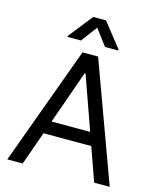

<svg xmlns="http://www.w3.org/2000/svg" viewBox="-133 -1012 911 1105"><g transform="rotate(15 323.0 -460.0)"><path d="M17.6 0 276.4 -707H369.1L627.9 0H535.2L325.2 -592.8H319.3L109.4 0ZM503.9 -276.4V-199.2H141.6V-276.4ZM321.3 -866.2 250 -770.5H169.9V-776.4L283.2 -919.9H359.4L472.7 -776.4V-770.5H393.6Z"/></g></svg>

Font: WEMIX Pretendard Variable
Style: Regular
Weight: 400
Designer: Base glyphs from Inter by Rasmus Andersson; Hangeul glyphs from Noto Sans CJK(Source Han Sans) by Jang Soo-young and Kan
Foundry: Kil Hyung-jin
Version: Version 1.000;Glyphs 3.2 (3208)